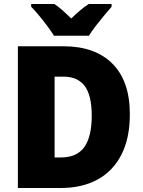

<svg xmlns="http://www.w3.org/2000/svg" viewBox="-20 -947 720 967"><path d="M634 -372Q634 -250 591 -167Q548 -84 470 -42Q392 0 284 0H70V-714H299Q459 -714 546.5 -626Q634 -538 634 -372ZM442 -365Q442 -467 406.5 -514Q371 -561 299 -561H255V-154H287Q367 -154 404.5 -206Q442 -258 442 -365ZM252 -767Q239 -788 218.5 -815.5Q198 -843 176 -869.5Q154 -896 137 -913V-927H254Q276 -912 295.5 -894.5Q315 -877 339 -854Q363 -877 384 -895Q405 -913 427 -927H542V-913Q526 -895 504.5 -869Q483 -843 462 -816Q441 -789 428 -767Z"/></svg>

Font: Noto Sans Myanmar SemiCondensed Black
Style: Regular
Weight: 900
Width: 4
Designer: Monotype Design Team
Foundry: Monotype Imaging Inc.
Version: Version 2.107; ttfautohint (v1.8.4.7-5d5b)